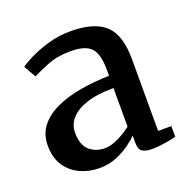

<svg xmlns="http://www.w3.org/2000/svg" viewBox="-92 -895 642 648"><g transform="rotate(-20 229.0 -571.0)"><path d="M349 -337Q327 -337 314.8 -344.2Q302.5 -351.5 302.5 -376V-402Q292.5 -391.5 272 -376.2Q251.5 -361 223 -349Q194.5 -337 160.5 -337Q124 -337 92.2 -351.5Q60.5 -366 41 -395Q21.5 -424 21.5 -468Q21.5 -509 44 -537.2Q66.5 -565.5 105.2 -583.2Q144 -601 193.5 -609.5Q243 -618 296.5 -619V-641Q296.5 -677 288 -699.2Q279.5 -721.5 259 -731.5Q238.5 -741.5 201.5 -741.5Q155 -741.5 118.5 -726.8Q82 -712 62.5 -702L38 -745Q46.5 -752.5 74.8 -767Q103 -781.5 142.5 -793.2Q182 -805 224.5 -805Q310.5 -805 349.5 -768.5Q388.5 -732 388.5 -645.5V-387.5H436V-349Q426.5 -346.5 411.5 -343.8Q396.5 -341 380 -339Q363.5 -337 349 -337ZM201.5 -394Q222.5 -394 249.2 -407Q276 -420 296.5 -436.5V-575Q237 -575 198.5 -562Q160 -549 141.5 -527.2Q123 -505.5 123 -478Q123 -433.5 145.2 -413.8Q167.5 -394 201.5 -394Z"/></g></svg>

Font: Merriweather Medium
Style: Regular
Weight: 500
Version: Version 2.100